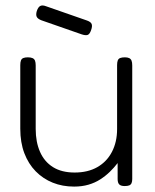

<svg xmlns="http://www.w3.org/2000/svg" viewBox="-20 -678 574 710"><path d="M254 12Q211 12 175 -2.5Q139 -17 112 -44.5Q85 -72 70 -111.5Q55 -151 55 -202V-437Q55 -448 57.5 -454.5Q60 -461 66.5 -463.5Q73 -466 83 -466Q94 -466 100.5 -463Q107 -460 109.5 -453.5Q112 -447 112 -436V-201Q112 -153 128 -116.5Q144 -80 176 -60Q208 -40 256 -40Q305 -40 340 -60Q375 -80 394 -116.5Q413 -153 413 -201V-437Q413 -448 415.5 -454.5Q418 -461 424.5 -463.5Q431 -466 442 -466Q452 -466 458 -463Q464 -460 466.5 -453.5Q469 -447 469 -436V-16Q469 -7 466.5 -1Q464 5 458 7.5Q452 10 441 10Q434 10 429 8.5Q424 7 421 4Q418 1 416.5 -4Q415 -9 415 -16V-75Q402 -58 386 -42.5Q370 -27 350.5 -14.5Q331 -2 307 5Q283 12 254 12ZM282 -551 133 -603Q120 -608 116 -615.5Q112 -623 116 -637Q121 -652 129 -656Q137 -660 150 -655L302 -602Q316 -597 319 -589Q322 -581 317 -567Q312 -552 304.5 -549Q297 -546 282 -551Z"/></svg>

Font: Fredoka Light Light
Style: Regular
Weight: 300
Version: Version 2.001